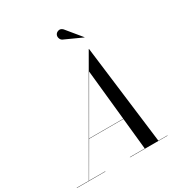

<svg xmlns="http://www.w3.org/2000/svg" viewBox="-264 -1130 1209 1284"><g transform="rotate(-30 340.0 -487.5)"><path d="M366 -908.5Q354 -915.5 349.8 -930.2Q345.5 -945 352.5 -957.5Q359.5 -970 376.2 -974.2Q393 -978.5 408.5 -963L503.5 -847.5L502.5 -846.5ZM-45 -2H48L488 -765H490L585 -2H655V0H365V-2H480L455 -244H190L50 -2H175V0H-45ZM415 -634 191 -246H455Z"/></g></svg>

Font: Bodoni* 96pt
Style: Italic
Weight: 400
Italic angle: -13°
Version: Version 2.3